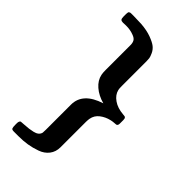

<svg xmlns="http://www.w3.org/2000/svg" viewBox="-301 -826 1153 1153"><g transform="rotate(45 275.0 -250.0)"><path d="M55.2 202.1Q55.2 187 62 180.2L65.9 178.2Q73.7 177.2 95 176Q116.2 174.8 130.6 172.9Q145 170.9 162.6 167Q180.2 163.1 191.2 154.1Q202.1 145 205.1 131.8Q206.1 127.9 206.1 106V-106.9Q206.1 -208 337.9 -250Q286.1 -264.2 251.5 -294.2Q216.8 -324.2 209 -363.8Q206.1 -377 206.1 -403.8V-612.8Q206.1 -631.8 199 -644.5Q191.9 -657.2 170.9 -665Q140.1 -677.2 104 -676.8Q99.1 -676.8 90.6 -676.3Q82 -675.8 79.1 -675.8Q65.9 -675.8 60.5 -681.4Q55.2 -687 55.2 -704.1V-716.8Q55.2 -718.8 55.2 -724.9Q55.2 -731 55.7 -732.9Q56.2 -734.9 56.6 -739Q57.1 -743.2 58.6 -744.1Q60.1 -745.1 62.5 -747.1Q64.9 -749 68.4 -749.5Q71.8 -750 77.1 -750H96.2L162.1 -748Q212.9 -744.1 249.5 -730.5Q286.1 -716.8 303.5 -702.9Q320.8 -689 330.3 -668.5Q339.8 -647.9 341.3 -637Q342.8 -626 342.8 -610.8V-404.8Q342.8 -377 345.2 -370.1Q353 -336.9 386 -314Q418.9 -291 467.8 -287.1L483.9 -285.2L487.8 -283.2L492.2 -277.8Q494.1 -270 494.1 -264.2V-233.9Q494.1 -224.1 490.5 -219.5Q486.8 -214.8 481.9 -214.4Q477.1 -213.9 464.1 -212.9Q451.2 -211.9 439.9 -209Q405.8 -201.2 378.4 -180.2Q351.1 -159.2 345.2 -126Q343.3 -117.2 342.8 -98.1V118.2Q342.8 157.2 321.3 185.1Q299.8 212.9 263.4 225.8Q227.1 238.8 192.1 244.4Q157.2 250 117.2 250H77.1Q62 250 58.6 242.9Q55.2 235.8 55.2 214.8Z"/></g></svg>

Font: CMU Sans Serif
Style: Bold
Weight: 700
Version: Version 0.7.0